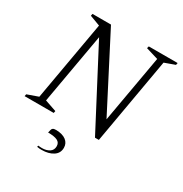

<svg xmlns="http://www.w3.org/2000/svg" viewBox="-202 -813 1148 1205"><g transform="rotate(30 372.0 -210.5)"><path d="M9 0 12 -15 91 -43 192 -617 117 -645 120 -660H254L527 -131L613 -618L524 -645L528 -660H737L734 -645L659 -618L550 5H522L229 -554L139 -44L223 -15L220 0ZM270 239Q263 239 253 238.5Q243 238 236 236L239 226Q246 227 252.5 227.5Q259 228 266 228Q298 228 319.5 214Q341 200 341 172Q341 146 319 135Q297 124 251 124L256 103Q258 94 264.5 89.5Q271 85 287 85Q334 86 359.5 105.5Q385 125 385 158Q385 197 352.5 218Q320 239 270 239Z"/></g></svg>

Font: Spectral SC Light
Style: Italic
Weight: 300
Italic angle: -10°
Designer: Jean-Baptiste Levee
Foundry: Production Type
Version: Version 2.001